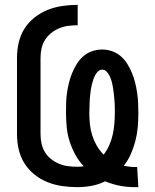

<svg xmlns="http://www.w3.org/2000/svg" viewBox="-20 -763 640 791"><path d="M534 8Q503 8 472.5 2Q442 -4 413 -16Q387 -3 357.5 2.5Q328 8 298 8Q267 8 236 3.5Q205 -1 176 -12.5Q147 -24 122 -44Q97 -64 80.5 -90.5Q64 -117 57 -148Q50 -179 50 -210V-525Q50 -556 57 -587Q64 -618 80.5 -644.5Q97 -671 122.5 -691Q148 -711 177 -722.5Q206 -734 237.5 -738.5Q269 -743 300 -743V-659Q281 -659 261.5 -656.5Q242 -654 224 -646.5Q206 -639 191 -627Q176 -615 165.5 -598.5Q155 -582 151 -563Q147 -544 147 -525V-210Q147 -191 151 -172Q155 -153 165 -136.5Q175 -120 190 -108Q205 -96 223 -88.5Q241 -81 260 -78.5Q279 -76 298 -76Q305 -76 311.5 -76.5Q318 -77 325 -78Q305 -99 290.5 -125.5Q276 -152 267 -180Q258 -208 255 -237.5Q252 -267 252 -297Q252 -318 252.5 -339Q253 -360 256 -380.5Q259 -401 264 -421.5Q269 -442 277 -461.5Q285 -481 296 -499Q307 -517 323 -531Q339 -545 359.5 -552Q380 -559 401 -559Q422 -559 442 -552Q462 -545 478 -531Q494 -517 505 -499Q516 -481 524 -461.5Q532 -442 537 -421.5Q542 -401 545 -380.5Q548 -360 549 -339Q550 -318 550 -297Q550 -268 547.5 -239.5Q545 -211 538 -183.5Q531 -156 519.5 -129.5Q508 -103 490 -80Q501 -78 512 -76.5Q523 -75 534 -75H545L550 8ZM407 -126Q421 -144 430 -164.5Q439 -185 444 -207Q449 -229 451 -251.5Q453 -274 453 -297Q453 -306 453 -316Q453 -326 452.5 -336Q452 -346 451 -356Q450 -366 449 -376Q448 -386 446.5 -395.5Q445 -405 443 -415Q441 -425 438 -434Q435 -443 430.5 -452Q426 -461 418.5 -468.5Q411 -476 401 -476Q391 -476 383.5 -468.5Q376 -461 371.5 -452Q367 -443 364 -434Q361 -425 358.5 -415Q356 -405 354.5 -395.5Q353 -386 352 -376Q351 -366 350 -356Q349 -346 349 -336Q349 -326 348.5 -316Q348 -306 348 -297Q348 -273 350.5 -250Q353 -227 360 -205Q367 -183 378.5 -163Q390 -143 407 -126Z"/></svg>

Font: Iosevka Semibold Extended
Style: Regular
Weight: 600
Width: 7
Monospace: yes
Designer: Belleve Invis
Foundry: Belleve Invis
Version: Version 32.5.0; ttfautohint (v1.8.4)